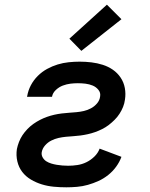

<svg xmlns="http://www.w3.org/2000/svg" viewBox="-20 -791 640 819"><path d="M263 8Q236 8 209.5 5.5Q183 3 158.5 -4.5Q134 -12 112 -25Q90 -38 75 -57.5Q60 -77 54 -102.5Q48 -128 52 -155Q55 -170 61 -185.5Q67 -201 76 -214.5Q85 -228 97 -240.5Q109 -253 122.5 -262.5Q136 -272 150.5 -279.5Q165 -287 180.5 -292.5Q196 -298 211.5 -301.5Q227 -305 243 -307Q259 -309 274.5 -310Q290 -311 306 -312.5Q322 -314 337.5 -317.5Q353 -321 368 -329Q383 -337 394 -350Q405 -363 407 -379Q410 -395 400 -407.5Q390 -420 375.5 -426Q361 -432 345 -434Q329 -436 312 -436Q296 -436 280 -434Q264 -432 248 -426Q232 -420 218.5 -407.5Q205 -395 202 -379V-378H95L96 -381Q100 -405 111.5 -427Q123 -449 141 -467Q159 -485 181 -497Q203 -509 226 -516Q249 -523 273 -525.5Q297 -528 320 -528Q345 -528 370 -525Q395 -522 418.5 -514.5Q442 -507 461.5 -493.5Q481 -480 494.5 -460Q508 -440 512.5 -415.5Q517 -391 513 -366Q511 -350 505 -335Q499 -320 490 -306Q481 -292 469 -280Q457 -268 444 -258Q431 -248 416 -240.5Q401 -233 385.5 -227.5Q370 -222 354 -218.5Q338 -215 323 -213Q308 -211 292 -210Q276 -209 260.5 -207.5Q245 -206 229.5 -202.5Q214 -199 199 -191.5Q184 -184 172.5 -171Q161 -158 158 -142Q156 -130 162 -119.5Q168 -109 177.5 -103Q187 -97 198.5 -93.5Q210 -90 222 -88Q234 -86 246.5 -85Q259 -84 271 -84Q290 -84 310 -87Q330 -90 348.5 -99Q367 -108 382.5 -123Q398 -138 405 -157L498 -122Q490 -100 475.5 -80Q461 -60 441.5 -44.5Q422 -29 400 -19Q378 -9 355 -2.5Q332 4 308.5 6Q285 8 263 8ZM327 -574 276 -626 436 -771 498 -709Z"/></svg>

Font: Iosevka Aile Semibold
Style: Italic
Weight: 600
Italic angle: -9°
Designer: Belleve Invis
Foundry: Belleve Invis
Version: Version 31.1.0; ttfautohint (v1.8.4)